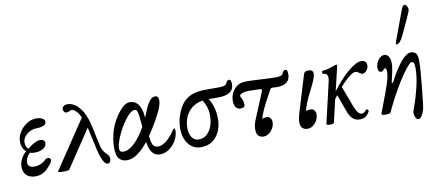

<svg xmlns="http://www.w3.org/2000/svg" viewBox="-75 -1086 3352 1470"><g transform="rotate(-10 1600.5 -351.5)"><path d="M111.8 11.2Q68.4 11.2 43.2 -12.7Q18.1 -36.6 18.1 -77.1Q18.1 -108.4 33.2 -139.2Q48.3 -169.9 74.2 -189.9Q40 -220.7 40 -268.1Q40 -328.1 87.4 -376.5Q134.8 -424.8 194.8 -424.8Q219.7 -424.8 239.3 -414.8Q258.8 -404.8 258.8 -387.2Q258.8 -368.7 237.1 -359.4Q215.3 -350.1 185.1 -350.1Q142.1 -350.1 107.7 -322.5Q73.2 -294.9 73.2 -256.8Q73.2 -240.2 79.3 -226.1Q85.4 -211.9 95.2 -207Q115.2 -222.7 127.4 -231Q139.6 -239.3 158 -248Q176.3 -256.8 189.9 -256.8Q230 -256.8 230 -227.1Q230 -202.1 203.6 -185.5Q177.2 -168.9 136.2 -168.9Q117.2 -168.9 100.1 -174.8Q65.9 -140.6 65.9 -105Q65.9 -64 117.2 -64Q142.1 -64 165 -73.7Q188 -83.5 202.1 -98.1Q210.9 -108.4 222.9 -110.6Q234.9 -112.8 241.2 -106.9Q251 -101.1 249.8 -89.4Q248.5 -77.6 236.8 -63Q206.5 -23.4 177.5 -6.1Q148.4 11.2 111.8 11.2Z M287.6 3.9 539.6 -372.1Q505.4 -440.9 468.8 -440.9Q461.4 -440.9 452.6 -435.1Q443.8 -429.2 431.6 -429.2Q419.9 -429.2 412.8 -437.5Q405.8 -445.8 405.8 -459Q405.8 -473.6 417.5 -481.9Q429.2 -490.2 448.7 -490.2Q495.6 -490.2 539.1 -440.2Q582.5 -390.1 605 -286.1L635.7 -142.1Q645 -95.2 673.8 -67.9Q698.7 -45.9 698.7 -24.9Q698.7 -9.8 691.9 0.7Q685.1 11.2 674.8 11.2Q654.3 11.2 637.5 -22.7Q620.6 -56.6 608.9 -109.9L569.8 -287.1L375 4.9Q369.6 12.2 328.6 12.2Q287.6 12.2 287.6 3.9Z M825.7 11.2Q807.1 11.2 793 6.3Q778.8 1.5 766.6 -10.3Q754.4 -22 748 -44.9Q741.7 -67.9 741.7 -101.1Q741.7 -165.5 762.7 -232.9Q784.2 -301.8 831.5 -362.3Q878.9 -422.9 918.5 -422.9Q960.9 -422.9 985.1 -390.1Q1009.3 -357.4 1014.6 -295.9Q1014.6 -294.4 1015.1 -290.8Q1015.6 -287.1 1015.6 -285.2Q1034.7 -329.6 1036.6 -335Q1050.8 -374.5 1071.8 -403.8Q1092.8 -433.1 1117.7 -433.1Q1145.5 -433.1 1145.5 -397Q1145.5 -359.4 1110.4 -292Q1063 -202.6 1020.5 -142.1Q1020.5 -134.8 1022.5 -127Q1027.3 -83 1039.6 -66.9Q1051.8 -50.8 1076.7 -50.8Q1107.4 -50.8 1143.3 -79.8Q1179.2 -108.9 1207.5 -154.8Q1215.8 -166 1221.7 -166Q1227.5 -166 1227.5 -147.9Q1227.5 -114.3 1209.2 -78.1Q1190.9 -42 1156 -15.4Q1121.1 11.2 1080.6 11.2Q1009.3 11.2 992.7 -90.8Q991.7 -94.7 991.7 -102.1Q901.4 11.2 825.7 11.2ZM777.8 -86.9Q777.8 -71.8 784.9 -64.9Q792 -58.1 808.6 -58.1Q848.6 -58.1 894.5 -101.3Q940.4 -144.5 982.4 -220.2Q978.5 -268.6 975.6 -294.7Q972.7 -320.8 968.3 -335.7Q963.9 -350.6 959.2 -354.2Q954.6 -357.9 945.8 -357.9Q917.5 -357.9 876.7 -305.7Q835.9 -253.4 806.9 -188.5Q777.8 -123.5 777.8 -86.9Z M1398.4 11.2Q1338.9 11.2 1302.2 -35.6Q1265.6 -82.5 1265.6 -158.2Q1265.6 -221.2 1290.5 -280.8Q1304.2 -313.5 1321 -336.9Q1337.9 -360.4 1363 -378.9Q1388.2 -397.5 1424.6 -406.7Q1460.9 -416 1509.3 -416H1617.2Q1664.6 -416 1672.4 -436Q1676.8 -446.8 1683.1 -453.4Q1689.5 -460 1695.3 -460Q1706.1 -460 1710.7 -451.7Q1715.3 -443.4 1715.3 -423.8Q1715.3 -340.8 1593.3 -340.8H1520.5Q1540 -311 1551.8 -269.3Q1563.5 -227.5 1563.5 -184.1Q1563.5 -99.1 1519.8 -43.9Q1476.1 11.2 1398.4 11.2ZM1320.3 -150.9Q1320.3 -104 1340.1 -76.9Q1359.9 -49.8 1392.6 -49.8Q1443.8 -49.8 1476.1 -97.2Q1508.3 -144.5 1508.3 -217.8Q1508.3 -282.7 1471.2 -337.9Q1400.9 -326.7 1360.6 -275.6Q1320.3 -224.6 1320.3 -150.9Z M1886.2 14.2Q1830.1 14.2 1830.1 -49.8Q1830.1 -84 1843.3 -116.2L1929.2 -324.2Q1939 -345.7 1925.3 -347.2Q1850.6 -350.1 1838.4 -350.1Q1805.7 -350.1 1783.4 -342.8Q1761.2 -335.4 1761.2 -323.2Q1761.2 -316.4 1767.1 -307.1Q1772.9 -298.8 1777.6 -282.7Q1782.2 -266.6 1782.2 -253.9Q1782.2 -239.7 1773.9 -233.9Q1765.6 -228 1747.1 -228Q1725.1 -228 1712.2 -245.1Q1699.2 -262.2 1699.2 -293.9Q1699.2 -335 1718.5 -366.9Q1737.8 -398.9 1771 -415Q1793 -424.8 1835 -424.8Q1861.8 -424.8 1946.3 -419.9Q2017.1 -416 2058.1 -416Q2104.5 -416 2111.3 -436Q2114.7 -446.8 2121.3 -453.4Q2127.9 -460 2133.3 -460Q2144 -460 2148.7 -451.9Q2153.3 -443.8 2153.3 -423.8Q2153.3 -340.8 2049.3 -340.8Q2042.5 -340.8 2032.2 -341.8Q2022 -342.8 2016.1 -342.8Q2003.4 -342.8 1997.1 -332L1969.2 -280.8Q1914.1 -180.7 1897 -122.1Q1910.2 -127.9 1934.1 -127.9Q1949.7 -127.9 1960.4 -115.2Q1971.2 -102.5 1971.2 -83Q1971.2 -46.9 1944.8 -16.4Q1918.5 14.2 1886.2 14.2Z M2229 14.2Q2171.9 14.2 2171.9 -46.9Q2171.9 -74.7 2184.6 -116.2L2272 -402.8Q2277.8 -424.8 2308.6 -424.8Q2328.1 -424.8 2336.9 -417Q2345.7 -409.2 2345.7 -392.1Q2345.7 -361.8 2295.9 -266.1Q2244.6 -165.5 2238.8 -122.1Q2252 -127.9 2275.9 -127.9Q2291.5 -127.9 2302.2 -115.2Q2313 -102.5 2313 -83Q2313 -46.9 2286.6 -16.4Q2260.3 14.2 2229 14.2Z M2400.9 13.2Q2386.7 13.2 2379.9 10.3Q2373 7.3 2374.5 2L2442.9 -293Q2451.7 -327.6 2451.7 -341.8Q2451.7 -378.9 2416.5 -378.9Q2412.1 -378.9 2410.9 -385.3Q2409.7 -391.6 2411.6 -397.7Q2413.6 -403.8 2418 -403.8Q2450.2 -403.8 2510.7 -426.8Q2522.5 -431.2 2526.9 -431.2Q2532.7 -431.2 2532.7 -424.8Q2532.7 -423.8 2530.8 -412.1L2487.8 -231Q2556.2 -321.8 2618.7 -373.3Q2681.2 -424.8 2717.8 -424.8Q2760.7 -424.8 2760.7 -386.2Q2760.7 -361.8 2744.6 -344.5Q2728.5 -327.1 2713.9 -327.1Q2705.6 -327.1 2689 -338.9Q2675.3 -351.1 2658.7 -351.1Q2651.4 -351.1 2637.2 -343.8Q2623 -336.4 2596.2 -313.5Q2569.3 -290.5 2539.6 -255.9L2601.6 -90.8Q2626.5 -27.8 2655.8 -27.8Q2673.3 -27.8 2691.9 -51.8Q2694.8 -54.2 2699.7 -53Q2704.6 -51.8 2708.3 -46.4Q2711.9 -41 2709 -35.2Q2695.3 -9.8 2677.2 1.7Q2659.2 13.2 2631.8 13.2Q2602.5 13.2 2580.1 -5.4Q2557.6 -23.9 2539.6 -74.2L2494.6 -200.2Q2490.7 -195.8 2482.9 -185.3Q2475.1 -174.8 2473.6 -172.9L2432.6 2Q2431.2 13.2 2400.9 13.2Z M3010.7 -502.9Q3005.4 -502.9 3005.4 -511.2Q3005.4 -517.1 3006.3 -520L3092.8 -753.9Q3098.6 -772 3106.2 -782Q3113.8 -792 3120.6 -792Q3130.9 -792 3138.7 -778.6Q3146.5 -765.1 3146.5 -752Q3146.5 -739.3 3120.6 -685.1L3068.4 -571.8Q3037.1 -502.9 3010.7 -502.9ZM3073.7 88.9Q3063 88.9 3054.2 72.5Q3045.4 56.2 3045.4 36.1Q3045.4 20.5 3059.6 -14.2Q3078.6 -62 3099.6 -146.5Q3120.6 -231 3120.6 -297.9Q3120.6 -329.1 3115.2 -339.6Q3109.9 -350.1 3097.7 -350.1Q3081.5 -350.1 3026.4 -272.9Q2948.7 -161.1 2871.6 2.9Q2866.7 11.2 2831.5 11.2Q2802.7 11.2 2802.7 1Q2802.7 -2 2803.7 -3.9L2855.5 -141.1Q2881.8 -211.4 2891.6 -247.3Q2901.4 -283.2 2901.4 -308.1Q2901.4 -338.9 2890.6 -338.9Q2883.8 -338.9 2876 -328.4Q2868.2 -317.9 2857.4 -317.9Q2833.5 -317.9 2833.5 -350.1Q2833.5 -384.8 2854.2 -412.8Q2875 -440.9 2901.4 -440.9Q2921.9 -440.9 2934.8 -421.6Q2947.8 -402.3 2947.8 -366.2Q2947.8 -327.6 2921.4 -221.2L2930.7 -219.2Q2975.1 -308.1 3026.4 -372.1Q3071.3 -424.8 3105.5 -424.8Q3128.9 -424.8 3145.5 -408.2Q3157.7 -394.5 3157.7 -342.8Q3157.7 -288.6 3142.8 -142.1Q3127.9 4.4 3122.6 22Q3101.6 88.9 3073.7 88.9Z"/></g></svg>

Font: Junicode SmCond
Style: Italic
Weight: 400
Width: 4
Italic angle: -11°
Designer: Peter S. Baker
Version: Version 2.206